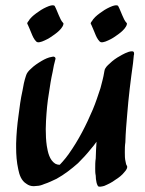

<svg xmlns="http://www.w3.org/2000/svg" viewBox="-20 -701 550 726"><path d="M435 -490C420 -482 406 -472 394 -460C387 -454 376 -444 375 -433C375 -432 374 -430 374 -428C371 -408 365 -388 360 -368C351 -341 342 -313 331 -287C306 -228 277 -171 240 -119C233 -109 225 -99 217 -90L206 -78C198 -78 193 -80 189 -82C167 -96 161 -125 157 -149C154 -169 153 -191 153 -213C153 -223 154 -233 154 -244C156 -279 159 -315 165 -349C169 -376 173 -403 179 -429C182 -446 185 -462 190 -479C190 -484 186 -487 181 -487C180 -487 178 -486 176 -486C163 -484 150 -478 138 -471C123 -462 109 -453 97 -441C88 -433 81 -425 78 -414C72 -396 68 -377 65 -358C58 -327 54 -296 50 -264C45 -229 42 -194 41 -159V-143C41 -116 43 -88 49 -61C53 -41 60 -18 80 -6C88 0 97 3 108 3C111 3 115 2 119 2C128 2 138 -1 147 -5C163 -10 179 -18 194 -25C223 -41 250 -62 275 -84C292 -101 308 -118 323 -137C331 -146 338 -155 345 -165C344 -144 342 -123 342 -102C340 -89 340 -77 340 -64C340 -55 340 -46 342 -37C342 -28 343 -20 345 -11C346 -7 347 -3 350 2C351 4 354 5 358 5C363 5 370 3 374 2C388 -4 403 -11 416 -21C429 -29 442 -39 451 -51C454 -54 461 -63 461 -69C461 -70 461 -73 460 -74C457 -78 456 -83 455 -89C452 -101 452 -112 452 -125C452 -137 452 -150 454 -163C455 -199 458 -234 461 -269C466 -333 474 -398 483 -462L486 -492C487 -494 487 -496 487 -498C487 -506 484 -507 478 -507C464 -507 440 -493 435 -490ZM442 -644C437 -655 433 -667 427 -678C426 -680 423 -681 420 -681C414 -681 408 -679 405 -678C392 -673 378 -666 366 -657C354 -649 342 -640 333 -629C331 -627 331 -626 331 -626C331 -626 329 -623 329 -623C326 -619 323 -616 323 -612C323 -611 324 -609 325 -608C330 -598 334 -586 339 -575C343 -565 348 -553 357 -544C359 -542 362 -541 365 -541C370 -541 375 -543 379 -544C392 -549 406 -556 418 -565C430 -573 442 -582 451 -593C453 -595 460 -605 460 -611C460 -612 460 -613 459 -614C451 -622 447 -633 442 -644ZM202 -644C197 -655 193 -667 187 -678C186 -680 183 -681 180 -681C174 -681 168 -679 165 -678C152 -673 138 -666 126 -657C114 -649 102 -640 93 -629C91 -627 91 -626 91 -626C91 -626 89 -623 89 -623C86 -619 83 -616 83 -612C83 -611 84 -609 85 -608C90 -598 94 -586 99 -575C103 -565 108 -553 117 -544C119 -542 122 -541 125 -541C130 -541 135 -543 139 -544C152 -549 166 -556 178 -565C190 -573 202 -582 211 -593C213 -595 220 -605 220 -611C220 -612 220 -613 219 -614C211 -622 207 -633 202 -644Z"/></svg>

Font: Petaluma Script
Style: Regular
Weight: 400
Designer: Daniel Spreadbury
Foundry: Steinberg Media Technologies GmbH
Version: Version 1.10